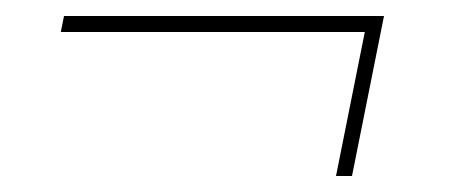

<svg xmlns="http://www.w3.org/2000/svg" viewBox="-20 -380 585 240"><path d="M420 -160H400L436 -340H56L60 -360H460Z"/></svg>

Font: Argentum Sans Thin
Style: Italic
Weight: 100
Italic angle: -11°
Designer: Julieta Ulanovsky (font), Cristiano Sobral (main changes and remaster)
Foundry: Julieta Ulanovsky (font), Cristiano Sobral (main changes and remaster)
Version: Version 2.007;June 15, 2022;FontCreator 14.0.0.2814 64-bit; 